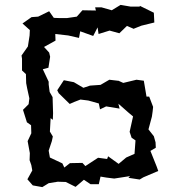

<svg xmlns="http://www.w3.org/2000/svg" viewBox="-20 -748 720 785"><path d="M109 -678 72 -652 102 -625 101 -603 94 -558 68 -521 70 -508V-460L86 -445L87 -408L91 -387L100 -346L97 -322L74 -299L90 -248L107 -236L108 -203L93 -171L102 -122L101 -93L108 -73L112 -51L92 -15L114 10L153 17L179 1L216 -5L249 -4L289 16L323 -13L350 5H384L391 -26L415 -22L447 -18L512 -28L505 -21L551 -14L566 -23L627 -49L621 -66L595 -131L617 -144L616 -166L609 -191L587 -219L601 -271L604 -292L606 -311L590 -353H579L568 -418L538 -422L484 -409L464 -418H461L427 -422L391 -401L348 -398L321 -389L282 -412L241 -420L214 -379L220 -367L265 -323L283 -331L309 -341L341 -337L384 -325L389 -301L414 -313L469 -304L464 -324L506 -287L524 -272L510 -209L518 -185L534 -174L530 -119L496 -104L465 -78L422 -109L418 -98L381 -103L329 -69L317 -82L266 -81L243 -63L235 -80L184 -104L179 -132L192 -171L196 -190L184 -210L187 -265L196 -258L197 -285L195 -351L183 -372L179 -403V-414L155 -465L178 -471L185 -516L181 -533L160 -556L207 -582L206 -609L259 -603L303 -593L308 -620L361 -601L379 -636L383 -609L428 -623L468 -612L499 -642L527 -630L528 -631L558 -643L611 -656L609 -696L552 -724L551 -721H514L473 -728L437 -706L395 -718H369L372 -705L317 -706L294 -680L253 -674H226L200 -675L181 -702L136 -680Z"/></svg>

Font: チョークS
Style: Regular
Weight: 400
Designer: [Stick] Fontworks Inc.
Foundry: [Stick] Fontworks Inc.
Version: Version 1.200;FEAKit 1.0